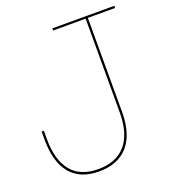

<svg xmlns="http://www.w3.org/2000/svg" viewBox="-138 -857 871 969"><g transform="rotate(-20 298.0 -372.0)"><path d="M229.5 7.5Q127.5 7.5 76 -55.5Q24.5 -118.5 24.5 -237V-281H36.5V-237Q36.5 -124 84.8 -64.5Q133 -5 229.5 -5Q326.5 -5 377.2 -64.2Q428 -123.5 428 -237V-740.5H253.5V-752H586.5V-740.5H440V-237Q440 -158 416 -103.5Q392 -49 345 -20.8Q298 7.5 229.5 7.5Z"/></g></svg>

Font: Hepta Slab ExtraLight Thin
Style: Regular
Weight: 250
Version: Version 1.102